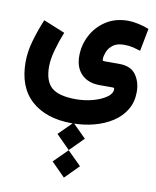

<svg xmlns="http://www.w3.org/2000/svg" viewBox="-103 -492 927 1140"><g transform="rotate(10 360.5 77.5)"><path d="M279.3 320.8 361.8 238.8 444.3 320.8 361.8 403.8ZM279.3 486.8 361.8 404.8 444.3 486.8 361.8 569.8ZM214.4 -277.3Q193.4 -225.6 177 -167.5Q160.6 -109.4 160.6 -64.5Q160.6 22.9 203.4 60.8Q246.1 98.6 348.6 99.1Q403.8 99.1 452.9 85.7Q502 72.3 533.2 50.3Q564.5 28.3 564.5 2Q564.5 -4.9 562.3 -6.3Q560.1 -7.8 545.9 -7.8H475.6Q406.2 -7.8 366.2 -47.6Q326.2 -87.4 326.2 -157.7Q326.2 -223.6 356.7 -282Q387.2 -340.3 443.4 -377Q499.5 -413.6 577.1 -413.6Q604 -413.6 639.4 -406Q674.8 -398.4 703.1 -386.7L676.8 -250.5Q655.8 -257.3 631.8 -263.2Q607.9 -269 577.1 -269Q534.2 -269 510.3 -250.2Q486.3 -231.4 476.8 -206.5Q467.3 -181.6 467.3 -164.1Q467.3 -156.2 469.7 -154.3Q472.2 -152.3 480.5 -152.3H568.4Q637.7 -152.3 668.7 -109.4Q699.7 -66.4 699.7 -5.9Q699.7 54.2 672.4 100.6Q645 147 596.7 178.7Q548.3 210.4 485.4 227.1Q422.4 243.7 351.1 243.7Q197.3 243.7 107.9 164.3Q18.6 85 18.6 -67.9Q18.6 -129.4 38.1 -197.3Q57.6 -265.1 85 -330.1Z"/></g></svg>

Font: Vazir Black FD-WOL
Style: Black-FD-WOL
Weight: 900
Designer: Saber Rastikerdar
Foundry: Saber Rastikerdar
Version: Version 30.0.0